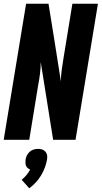

<svg xmlns="http://www.w3.org/2000/svg" viewBox="-20 -755 549 1037"><path d="M0 0 121 -735H242L271 -555L309 -315Q309 -347 313.5 -378.5Q318 -410 323 -441L371 -735H509L388 0H267L200 -420Q200 -388 196 -356.5Q192 -325 186 -294L138 0ZM138 262 97 216Q111 205 122.5 191Q134 177 143 161Q136 158 129.5 152.5Q123 147 120.5 140Q118 133 117.5 124.5Q117 116 118 107Q120 95 125.5 84Q131 73 140.5 64.5Q150 56 162 52.5Q174 49 186 49Q198 49 208 52.5Q218 56 225.5 64.5Q233 73 234.5 84Q236 95 234 107Q230 129 222 150.5Q214 172 202 192Q190 212 174 229.5Q158 247 138 262Z"/></svg>

Font: Iosevka Heavy
Style: Italic
Weight: 900
Italic angle: -9°
Monospace: yes
Designer: Belleve Invis
Foundry: Belleve Invis
Version: Version 32.5.0; ttfautohint (v1.8.4)